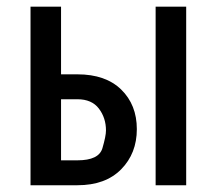

<svg xmlns="http://www.w3.org/2000/svg" viewBox="-20 -548 640 568"><path d="M160.6 -254.4V-73.7H209Q272.5 -73.7 283 -109.6Q293.5 -145.5 293.5 -162.1Q293.5 -199.2 272.5 -226.8Q251.5 -254.4 209 -254.4ZM530.8 0H440.4V-528.3H530.8ZM160.6 -328.1H209Q292.5 -328.1 338.6 -283Q384.8 -237.8 384.8 -166Q384.8 -94.2 338.4 -47.1Q292 0 209 0H70.3V-528.3H160.6Z"/></svg>

Font: RobotoMono-Regular
Style: Regular
Weight: 400
Designer: Google
Version: Version 2.000985; 2015; ttfautohint (v1.3)